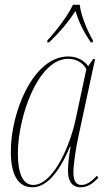

<svg xmlns="http://www.w3.org/2000/svg" viewBox="-20 -786 460 816"><path d="M181 -614V-606H189C240 -656 266 -687 301 -739C316 -690 332 -656 366 -606H374L375 -614C353 -652 323 -721 319 -766H290C270 -721 217 -652 181 -614ZM118 10C167 10 223 -33 277 -162H280C274 -131 269 -91 269 -63C268 -20 284 10 323 10C352 10 375 -6 398 -31L392 -39C368 -14 349 0 326 0C302 0 292 -19 292 -54C292 -88 303 -158 312 -200L384 -535H376L355 -505C337 -528 310 -546 270 -546C121 -546 26 -309 26 -143C26 -44 56 10 118 10ZM122 0C83 0 56 -36 56 -135C56 -287 140 -536 270 -536C302 -536 332 -521 347 -492L302 -281C272 -143 198 0 122 0Z"/></svg>

Font: Noto Serif Display Condensed Thin
Style: Italic
Weight: 100
Width: 3
Italic angle: -12°
Designer: Monotype Design Team
Foundry: Monotype Imaging Inc.
Version: Version 2.009